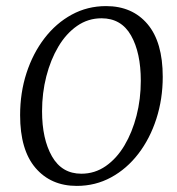

<svg xmlns="http://www.w3.org/2000/svg" viewBox="-20 -599 581 630"><path d="M232 11Q147 11 96.5 -48Q46 -107 46 -221Q46 -295 67 -359.5Q88 -424 126 -473.5Q164 -523 215.5 -551Q267 -579 328 -579Q414 -579 464 -520Q514 -461 514 -347Q514 -274 493 -209Q472 -144 434 -94.5Q396 -45 344.5 -17Q293 11 232 11ZM247 -29Q291 -29 327 -54Q363 -79 388.5 -122Q414 -165 428 -219.5Q442 -274 442 -334Q442 -426 410 -482.5Q378 -539 313 -539Q269 -539 233 -514Q197 -489 171.5 -446Q146 -403 132 -348.5Q118 -294 118 -234Q118 -143 150.5 -86Q183 -29 247 -29Z"/></svg>

Font: Rasa Light
Style: Italic
Weight: 300
Italic angle: -7.10001°
Designer: Anna Giedrys (Yrsa+Rasa design), David Brezina (Yrsa art-direction, Rasa art-direction, design)
Foundry: Rosetta Type Foundry
Version: Version 2.004